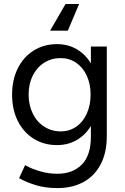

<svg xmlns="http://www.w3.org/2000/svg" viewBox="-20 -734 627 966"><path d="M78.7 163.8 76.2 162.3 106.3 96.8 115.7 102Q143.2 116.7 183.9 128.4Q224.7 140.2 268.8 140.2Q346 140.2 391.7 93.9Q437.3 47.7 437.3 -47V-500H517.3V-48.3Q517.3 35.7 485.4 94.7Q453.5 153.7 397.8 183Q342 212.3 270.3 212.3Q207.7 212.3 160 197.5Q112.3 182.7 78.7 163.8ZM40.8 -257.3Q40.8 -332.5 69.5 -390.1Q98.2 -447.7 149.5 -479.8Q200.8 -512 266.8 -512Q328.8 -512 376.5 -479.8Q424.2 -447.5 450.7 -389.8Q477.2 -332 477.2 -256.7Q477.2 -182.3 450.7 -125.2Q424.2 -68 376.5 -36Q328.8 -4 266.8 -4Q200.8 -4 149.5 -36.1Q98.2 -68.2 69.5 -125.5Q40.8 -182.8 40.8 -257.3ZM435.8 -258.5Q435.8 -311.2 416.7 -352.9Q397.5 -394.7 363.2 -418.2Q329 -441.7 285 -441.7Q238.5 -441.7 201.8 -418.2Q165 -394.7 144.5 -352.9Q124 -311.2 124 -258.5Q124 -205.2 144.9 -162.7Q165.8 -120.2 202.7 -96.6Q239.5 -73 286 -73Q329.2 -73 363.4 -96.6Q397.7 -120.2 416.8 -162.6Q435.8 -205 435.8 -258.5ZM321.2 -579.6H232L309.7 -713.8H378Z"/></svg>

Font: Oak Sans Light
Style: Regular
Weight: 400
Designer: Erik Kennedy, Walven
Foundry: Erik Kennedy, Walven
Version: Version 1.100;Glyphs 3.1.2 (3151)